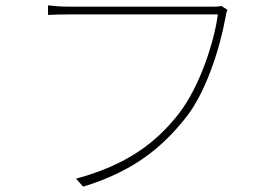

<svg xmlns="http://www.w3.org/2000/svg" viewBox="-20 -701 1040 720"><path d="M810 -679C799 -676 792 -676 781 -676H241C208 -676 185 -678 160 -681V-645C185 -646 206 -647 240 -647H797C783 -541 728 -376 653 -278C566 -165 454 -82 265 -31L292 -1C480 -59 585 -145 677 -260C752 -354 805 -521 825 -633C828 -651 829 -655 833 -664Z"/></svg>

Font: Genne Gothic ExtraLight
Style: Regular
Weight: 250
Designer: Ryoko NISHIZUKA (kana & ideographs); Paul D. Hunt (Latin, Greek & Cyrillic); Wenlong ZHANG (bopomofo); Sandoll Communica
Foundry: Adobe Systems Incorporated
Version: Version 1.004;PS 1.004;hotconv 16.6.51;makeotf.lib2.5.65220